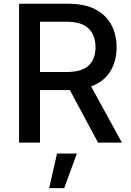

<svg xmlns="http://www.w3.org/2000/svg" viewBox="-20 -747 685 1006"><path d="M618.6 0H493.6L345.9 -275.2H189.6V0H79.9V-727.3H339.1Q423.7 -727.3 479.4 -698.2Q535.2 -669 563 -617.7Q590.9 -566.4 590.9 -499.3Q590.9 -426.1 557.7 -372.7Q524.5 -319.2 457.4 -294.4ZM328.8 -369.7Q409.1 -369.7 444.8 -403.8Q480.5 -437.9 480.5 -499.3Q480.5 -561.1 444.6 -597.1Q408.7 -633.2 327.4 -633.2H189.6V-369.7ZM316.4 238.6H237.6L278.8 57.5H382.8Z"/></svg>

Font: Linik Sans Medium
Style: Regular
Weight: 500
Designer: Rasmus Andersson (font), Cristiano Sobral (main changes)
Foundry: rsms
Version: Version 3.018;June 1, 2022;FontCreator 14.0.0.2814 64-bit; t